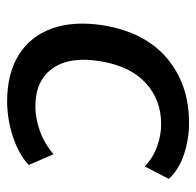

<svg xmlns="http://www.w3.org/2000/svg" viewBox="-26 -528 562 551"><g transform="rotate(90 255.5 -252.0)"><path d="M270 9Q191 9 137.5 -24Q84 -57 61.5 -119Q39 -181 52 -266Q72 -387 147 -450Q222 -513 332 -513Q379 -513 422.5 -498.5Q466 -484 493 -455L457 -386Q432 -410 399.5 -421.5Q367 -433 336 -433Q266 -433 217.5 -388.5Q169 -344 155 -257Q141 -170 176 -121Q211 -72 285 -72Q318 -72 354 -84.5Q390 -97 422 -124L453 -53Q422 -24 371.5 -7.5Q321 9 270 9Z"/></g></svg>

Font: Mulish SemiBold
Style: Italic
Weight: 600
Italic angle: -9°
Designer: Vernon Adams
Foundry: Vernon Adams
Version: Version 3.603; ttfautohint (v1.8.3)